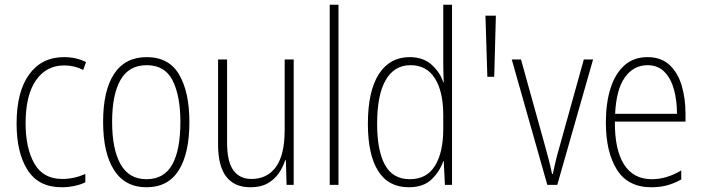

<svg xmlns="http://www.w3.org/2000/svg" viewBox="-20 -780 2961 810"><path d="M240 10Q143 10 96.5 -62.5Q50 -135 50 -259Q50 -393 103 -466Q156 -539 250 -539Q302 -539 343 -518L331 -485Q294 -504 251 -504Q175 -504 131.5 -441Q88 -378 88 -260Q88 -155 125 -90Q162 -25 243 -25Q292 -25 340 -46V-11Q320 -1 293.5 4.5Q267 10 240 10Z M779 -265Q779 -133 734 -61.5Q689 10 598 10Q508 10 461.5 -62Q415 -134 415 -266Q415 -398 461.5 -468.5Q508 -539 599 -539Q693 -539 736 -465Q779 -391 779 -265ZM453 -266Q453 -151 488.5 -87.5Q524 -24 598 -24Q672 -24 706.5 -85.5Q741 -147 741 -266Q741 -375 708.5 -440Q676 -505 599 -505Q524 -505 488.5 -443Q453 -381 453 -266Z M1219 -529V0H1189L1186 -104H1183Q1174 -75 1156 -49Q1138 -23 1109 -6.5Q1080 10 1037 10Q900 10 900 -170V-529H938V-178Q938 -98 964.5 -61.5Q991 -25 1041 -25Q1107 -25 1144 -75.5Q1181 -126 1181 -233V-529Z M1408 0H1371V-760H1408Z M1704 10Q1619 10 1575.5 -58.5Q1532 -127 1532 -258Q1532 -395 1578 -467Q1624 -539 1708 -539Q1766 -539 1801.5 -506.5Q1837 -474 1850 -433H1852Q1851 -456 1850.5 -476.5Q1850 -497 1850 -517V-760H1887V0H1857L1852 -100H1850Q1836 -58 1801.5 -24Q1767 10 1704 10ZM1709 -24Q1780 -24 1815 -80.5Q1850 -137 1850 -236V-294Q1850 -393 1815 -449Q1780 -505 1712 -505Q1643 -505 1607 -442Q1571 -379 1571 -258Q1571 -145 1604 -84.5Q1637 -24 1709 -24Z M2072 -714 2065 -456H2036L2028 -714Z M2289 0 2139 -529H2178L2280 -162Q2288 -133 2295.5 -104.5Q2303 -76 2309 -46H2312Q2318 -73 2324.5 -101Q2331 -129 2340 -159L2443 -529H2482L2331 0Z M2712 -539Q2769 -539 2804.5 -506Q2840 -473 2856 -418.5Q2872 -364 2872 -300V-267H2574Q2573 -149 2612.5 -86.5Q2652 -24 2730 -24Q2792 -24 2854 -61V-23Q2826 -7 2795.5 1.5Q2765 10 2728 10Q2629 10 2582.5 -64.5Q2536 -139 2536 -263Q2536 -345 2555.5 -407Q2575 -469 2614 -504Q2653 -539 2712 -539ZM2712 -505Q2653 -505 2616.5 -454Q2580 -403 2575 -300H2836Q2836 -357 2823 -403.5Q2810 -450 2782.5 -477.5Q2755 -505 2712 -505Z"/></svg>

Font: Noto Sans Lao Condensed ExtraLight
Style: Regular
Weight: 200
Width: 3
Designer: Monotype Design Team
Foundry: Monotype Imaging Inc.
Version: Version 2.003; ttfautohint (v1.8.4.7-5d5b)